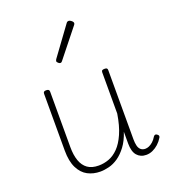

<svg xmlns="http://www.w3.org/2000/svg" viewBox="-152 -947 951 1075"><g transform="rotate(-20 323.5 -409.0)"><path d="M261 18Q220 18 186.5 0.5Q153 -17 133 -57Q113 -97 113 -161V-499Q113 -507 117 -510.5Q121 -514 130 -514Q140 -514 144.5 -510.5Q149 -507 149 -499V-169Q149 -121 161 -87Q173 -53 198 -35Q223 -17 264 -17Q295 -17 325 -28Q355 -39 381.5 -66Q408 -93 428.5 -139.5Q449 -186 460 -255V-500Q460 -509 464.5 -512Q469 -515 479 -515Q488 -515 492 -512Q496 -509 496 -500V-89Q496 -67 500 -50.5Q504 -34 514.5 -25Q525 -16 541 -16Q552 -16 563.5 -21Q575 -26 587 -36.5Q599 -47 609 -64Q614 -71 619.5 -71.5Q625 -72 631 -67Q637 -63 638 -58Q639 -53 636 -48Q624 -28 608 -13.5Q592 1 573.5 9.5Q555 18 535 18Q517 18 503.5 12Q490 6 480 -5.5Q470 -17 465 -35Q460 -53 460 -76V-147Q444 -98 419.5 -65.5Q395 -33 368 -14.5Q341 4 313 11Q285 18 261 18ZM258 -630Q253 -630 246 -636Q239 -642 239 -648Q239 -650 240.5 -652.5Q242 -655 243 -658L368 -829Q371 -833 374 -834.5Q377 -836 381 -836Q386 -836 392 -832.5Q398 -829 402.5 -824Q407 -819 407 -814Q407 -811 406 -809Q405 -807 403 -804L269 -636Q265 -630 258 -630Z"/></g></svg>

Font: Playwrite HR Lijeva Thin
Style: Regular
Weight: 250
Designer: Veronika Burian, José Scaglione
Foundry: TypeTogether
Version: Version 1.002